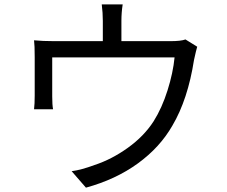

<svg xmlns="http://www.w3.org/2000/svg" viewBox="-20 -821 1040 878"><path d="M828.1 -640.6 881.8 -607.4Q877 -591.8 867.2 -546.9Q838.9 -366.2 768.6 -247.1Q711.9 -147.5 610.4 -73.7Q508.8 0 373 37.1L307.6 -38.1Q351.6 -43.9 412.1 -66.4Q490.2 -91.8 564.5 -145Q638.7 -198.2 682.6 -266.6Q720.7 -327.1 746.1 -407.7Q771.5 -488.3 778.3 -558.6H218.8V-379.9Q218.8 -340.8 222.7 -321.3H135.7Q138.7 -345.7 138.7 -383.8V-559.6Q138.7 -614.3 135.7 -636.7Q174.8 -632.8 228.5 -632.8H450.2V-725.6Q450.2 -761.7 445.3 -800.8H541Q535.2 -763.7 535.2 -725.6V-632.8H758.8Q807.6 -632.8 828.1 -640.6Z"/></svg>

Font: Nasu
Style: Regular
Weight: 400
Designer: Ryoko NISHIZUKA (kana &amp; ideographs); Paul D. Hunt (Latin, Greek &amp; Cyrillic); Wenlong ZHANG (bopomofo); Sandoll C
Version: Version 2014.1215